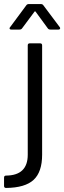

<svg xmlns="http://www.w3.org/2000/svg" viewBox="-55 -720 317 948"><path d="M-25 208Q-35 208 -35 198V157Q-35 147 -25 147Q82 146 82 44V-496Q82 -506 92 -506H143Q153 -506 153 -496V44Q153 129 111 168Q69 207 -25 208ZM1 -574Q-5 -574 -6.5 -576.5Q-8 -579 -8 -580Q-8 -583 -5 -586L75 -694Q79 -700 88 -700H146Q155 -700 159 -694L240 -586Q242 -584 242 -580Q242 -578 240 -576Q238 -574 234 -574H194Q185 -574 181 -580L121 -662Q120 -664 118 -664Q116 -664 115 -662L54 -580Q50 -574 41 -574Z"/></svg>

Font: LinhAnh
Style: Regular
Weight: 400
Designer: Jeremy Tribby
Foundry: Tribby Type
Version: Version 1.408